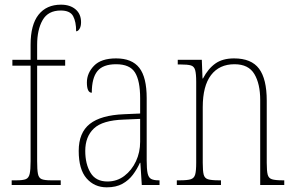

<svg xmlns="http://www.w3.org/2000/svg" viewBox="-20 -792 1262 822"><path d="M30 0V-20H51Q78 -20 90.5 -25Q103 -30 107 -47.5Q111 -65 111 -102V-511H33V-536H111V-601Q111 -686 145 -729Q179 -772 241 -772Q280 -772 303.5 -752Q327 -732 327 -697Q327 -679 320.5 -668.5Q314 -658 306 -658Q306 -699 293 -723Q280 -747 240 -747Q186 -747 162.5 -706Q139 -665 139 -600V-536H259V-511H139V-102Q139 -65 142.5 -47.5Q146 -30 158.5 -25Q171 -20 198 -20H240V0Z M437 10Q384 10 350.5 -28.5Q317 -67 317 -146Q317 -224 364.5 -261.5Q412 -299 511 -303L580 -306V-371Q580 -446 558 -481.5Q536 -517 477 -517Q421 -517 397 -487.5Q373 -458 373 -395Q352 -395 352 -439Q352 -479 382.5 -510.5Q413 -542 477 -542Q545 -542 576.5 -501.5Q608 -461 608 -372V-105Q608 -68 612 -50Q616 -32 627 -26Q638 -20 659 -20H663V0H587L581 -95H579Q567 -68 549 -44Q531 -20 504 -5Q477 10 437 10ZM440 -15Q481 -15 512.5 -39Q544 -63 562 -101.5Q580 -140 580 -185V-283L510 -280Q419 -277 382 -242Q345 -207 345 -146Q345 -90 367.5 -52.5Q390 -15 440 -15Z M737 0V-20H750Q782 -20 796.5 -24.5Q811 -29 815.5 -44.5Q820 -60 820 -95V-441Q820 -476 815.5 -492Q811 -508 797 -512Q783 -516 753 -516H741V-536H844L847 -456H849Q871 -498 902 -520Q933 -542 982 -542Q1056 -542 1089 -498Q1122 -454 1122 -361V-95Q1122 -60 1126 -44.5Q1130 -29 1144.5 -24.5Q1159 -20 1190 -20H1197V0H1094V-364Q1094 -433 1069 -475Q1044 -517 984 -517Q919 -517 883.5 -470.5Q848 -424 848 -333V-95Q848 -60 852 -44.5Q856 -29 870.5 -24.5Q885 -20 917 -20H926V0Z"/></svg>

Font: Noto Serif Sinhala Condensed Thin
Style: Regular
Weight: 100
Width: 3
Designer: Jelle Bosma - Monotype Design Team
Foundry: Monotype Imaging Inc.
Version: Version 2.007; ttfautohint (v1.8.4.7-5d5b)